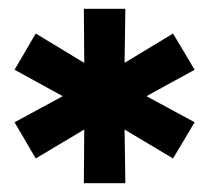

<svg xmlns="http://www.w3.org/2000/svg" viewBox="-20 -762 474 435"><path d="M421 -604 288 -531V-557L421 -485L372 -403L248 -477L262 -486L264 -347H170L171 -486L185 -477L61 -403L13 -485L146 -557V-531L13 -604L61 -686L185 -611L171 -603L170 -742H264L262 -603L248 -611L372 -686Z"/></svg>

Font: MOST Montserrat
Style: Bold
Weight: 700
Designer: Julieta Ulanovsky
Foundry: Julieta Ulanovsky
Version: Version 8.000;March 11, 2024;FontCreator 15.0.0.2926 64-bit